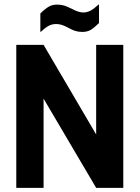

<svg xmlns="http://www.w3.org/2000/svg" viewBox="-20 -907 674 927"><path d="M575.2 -690.4V0H444.3L190.4 -430.7V0H58.6V-690.4H190.4L444.3 -257.8V-690.4ZM174.8 -841.8Q197.3 -864.3 215.8 -875Q232.4 -884.8 255.9 -884.8Q274.4 -884.8 291 -879.9Q302.7 -876 327.1 -864.3Q359.4 -846.7 381.8 -846.7Q399.4 -846.7 417 -855.5Q430.7 -862.3 458 -886.7V-795.9Q434.6 -772.5 418 -762.7Q401.4 -752.9 377 -752.9Q359.4 -752.9 342.8 -757.8Q328.1 -762.7 306.6 -774.4Q276.4 -791 252 -791Q232.4 -791 216.8 -783.2Q201.2 -775.4 174.8 -752Z"/></svg>

Font: Altinn-DIN
Style: DIN-Bold
Weight: 700
Designer: Charles Nix
Foundry: Altinn
Version: Version 2.00